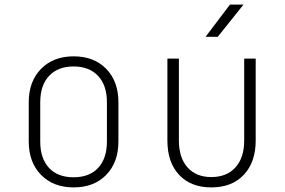

<svg xmlns="http://www.w3.org/2000/svg" viewBox="-20 -805 1240 835"><path d="M300 10Q212 10 158.5 -44.5Q105 -99 105 -190V-360Q105 -451 158.5 -505.5Q212 -560 300 -560Q389 -560 442 -505.5Q495 -451 495 -360V-190Q495 -99 442 -44.5Q389 10 300 10ZM300 -34Q369 -34 407 -75Q445 -116 445 -190V-360Q445 -434 406.5 -475Q368 -516 300 -516Q232 -516 193.5 -475Q155 -434 155 -360V-190Q155 -116 193 -75Q231 -34 300 -34Z M899 10Q810 10 759 -44.5Q708 -99 708 -194V-550H758V-194Q758 -119 795.5 -77Q833 -35 899 -35Q966 -35 1004 -77Q1042 -119 1042 -194V-550H1092V-194Q1092 -100 1040.5 -45Q989 10 899 10ZM874 -645 980 -785H1039L927 -645Z"/></svg>

Font: NKDuy Mono Thin
Style: Regular
Weight: 100
Monospace: yes
Designer: NKDuy
Foundry: NKDuy
Version: Version 2.251; ttfautohint (v1.8.4.7-5d5b)